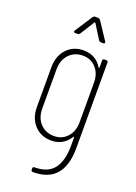

<svg xmlns="http://www.w3.org/2000/svg" viewBox="-168 -766 732 1033"><g transform="rotate(20 198.5 -250.0)"><path d="M315 -501H326Q336 -501 336 -491V-2Q336 200 162 200Q150 200 150 190V183Q150 173 160 173Q236 173 270.5 128Q305 83 305 -3V-50Q305 -53 303.5 -53.5Q302 -54 300 -52Q283 -24 256 -8.5Q229 7 195 7Q135 7 98 -33Q61 -73 61 -137V-364Q61 -428 98 -468.5Q135 -509 195 -509Q230 -509 257 -493.5Q284 -478 300 -450Q302 -448 303.5 -448.5Q305 -449 305 -452V-491Q305 -501 315 -501ZM305 -138V-364Q305 -416 275.5 -448.5Q246 -481 200 -481Q152 -481 121.5 -448.5Q91 -416 91 -364V-138Q91 -86 121.5 -53.5Q152 -21 200 -21Q246 -21 275.5 -53.5Q305 -86 305 -138ZM112 -593 177 -693Q182 -700 189 -700H207Q214 -700 219 -694L286 -593L288 -588Q288 -581 279 -581H265Q258 -581 253 -588L202 -669Q201 -671 199 -671Q197 -671 196 -669L145 -588Q140 -581 133 -581H118Q112 -581 110.5 -584.5Q109 -588 112 -593Z"/></g></svg>

Font: Barlow Condensed Thin
Style: Regular
Weight: 250
Width: 3
Designer: Jeremy Tribby
Foundry: Tribby Type
Version: Version 1.408